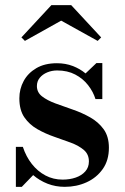

<svg xmlns="http://www.w3.org/2000/svg" viewBox="-20 -714 486 744"><path d="M41.5 10V-145H68.5Q81 -107 103.5 -78.5Q126 -50 156.2 -34Q186.5 -18 222.5 -18Q250.5 -18 273.5 -26Q296.5 -34 310.5 -49.8Q324.5 -65.5 324.5 -88.5Q324.5 -116 305 -132.8Q285.5 -149.5 254.8 -161Q224 -172.5 189.8 -184.2Q155.5 -196 124.8 -213.5Q94 -231 74.5 -259.2Q55 -287.5 55 -333Q55 -369.5 71.8 -400.2Q88.5 -431 121 -450Q153.5 -469 200.5 -469Q234 -469 262 -458.2Q290 -447.5 311.5 -429.5L353.5 -469.5H376.5V-330H350Q341 -359 321.2 -384.2Q301.5 -409.5 271.5 -425.2Q241.5 -441 201.5 -441Q181 -441 163 -433.5Q145 -426 134 -412.5Q123 -399 123 -380.5Q123 -356 143 -340.5Q163 -325 195 -313.2Q227 -301.5 262.5 -289.2Q298 -277 329.8 -259Q361.5 -241 381.8 -213Q402 -185 402 -141.5Q402 -92.5 378 -58.8Q354 -25 315.2 -7.5Q276.5 10 231 10Q195.5 10 164.5 -2Q133.5 -14 108.5 -35.5L64.5 10ZM76.5 -555.5 63 -569 179 -694H256L372 -569L358.5 -555.5L217 -634Z"/></svg>

Font: Bodoni Moda SC 9pt SemiBold
Style: Regular
Weight: 600
Designer: Owen Earl
Foundry: indestructible type
Version: Version 2.005